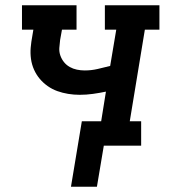

<svg xmlns="http://www.w3.org/2000/svg" viewBox="-20 -550 640 725"><path d="M248 155 289 -92H362L380 -204Q356 -199 331 -195.5Q306 -192 281 -192Q259 -192 237.5 -195.5Q216 -199 196.5 -206Q177 -213 160 -225Q143 -237 130 -252.5Q117 -268 108.5 -287Q100 -306 97 -327.5Q94 -349 96 -371Q98 -393 102 -414L106 -438H63V-530H269V-438H214L207 -399Q205 -384 204 -369Q203 -354 208 -340Q213 -326 222 -315Q231 -304 243.5 -297Q256 -290 270.5 -287Q285 -284 300 -284Q325 -284 348.5 -289.5Q372 -295 396 -301L419 -438H376V-530H582V-438H527L470 -92H513V0H372L346 155Z"/></svg>

Font: Iosevka Slab SmBdExObl
Style: Regular
Weight: 600
Width: 7
Italic angle: -9°
Monospace: yes
Designer: Belleve Invis
Foundry: Belleve Invis
Version: Version 11.1.0; ttfautohint (v1.8.3)